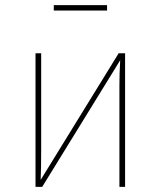

<svg xmlns="http://www.w3.org/2000/svg" viewBox="-20 -726 624 746"><path d="M466 0H444V-394Q444 -442 447 -492L144 0H118V-519H140V-146Q140 -73 138 -27L441 -519H466ZM189 -685V-706H396V-685Z"/></svg>

Font: FiraSans
Style: Regular
Weight: 150
Designer: Carrois Corporate & Edenspiekermann AG
Foundry: Carrois Corporate GbR & Edenspiekermann AG
Version: Version 3.106;PS 003.106;hotconv 1.0.70;makeotf.lib2.5.58329